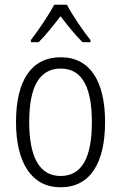

<svg xmlns="http://www.w3.org/2000/svg" viewBox="-20 -785 514 815"><path d="M264 -765H210C187 -721 142 -655 111 -615V-606H144C173 -634 208 -679 237 -716C266 -678 300 -636 330 -606H364V-615C337 -648 288 -719 264 -765ZM426 -267C426 -439 363 -542 238 -542C113 -542 48 -443 48 -267C48 -93 115 10 237 10C363 10 426 -93 426 -267ZM104 -267C104 -413 145 -494 238 -494C332 -494 370 -408 370 -267C370 -118 329 -38 237 -38C146 -38 104 -121 104 -267Z"/></svg>

Font: Noto Sans Thai Looped Condensed Light
Style: Regular
Weight: 300
Width: 3
Designer: Sasikarn Vongin, Ben Mitchell
Foundry: The Fontpad Ltd
Version: Version 1.001